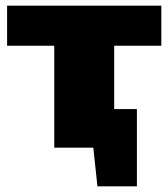

<svg xmlns="http://www.w3.org/2000/svg" viewBox="-20 -520 593 676"><path d="M382 -500V0H171V-500ZM548 -500V-359H5V-500ZM462 -136V0H257V-136ZM462 -5V136H323L308 -5Z"/></svg>

Font: Exo 2 Black
Style: Regular
Weight: 900
Designer: Natanael Gama
Foundry: Natanael Gama
Version: Version 2.010